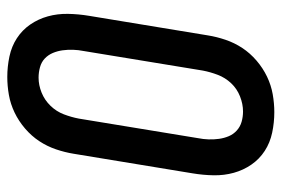

<svg xmlns="http://www.w3.org/2000/svg" viewBox="-146 -638 791 540"><g transform="rotate(-90 250.0 -367.5)"><path d="M205 8Q176 8 147.5 2Q119 -4 96 -19Q73 -34 57.5 -56.5Q42 -79 34.5 -106Q27 -133 27.5 -162.5Q28 -192 33 -222L88 -556Q92 -581 100.5 -606Q109 -631 123.5 -653Q138 -675 159 -693Q180 -711 204 -722.5Q228 -734 253.5 -738.5Q279 -743 304 -743Q333 -743 361.5 -737Q390 -731 413 -716Q436 -701 451.5 -678.5Q467 -656 474.5 -629Q482 -602 481.5 -572.5Q481 -543 476 -513L421 -179Q417 -154 408.5 -129Q400 -104 385.5 -82Q371 -60 350 -42Q329 -24 305 -12.5Q281 -1 255.5 3.5Q230 8 205 8ZM207 -80Q228 -80 249.5 -88.5Q271 -97 286.5 -113.5Q302 -130 310 -151Q318 -172 322 -193L377 -528Q380 -543 380.5 -558Q381 -573 379 -587.5Q377 -602 371.5 -615Q366 -628 356 -637.5Q346 -647 331.5 -651Q317 -655 302 -655Q281 -655 260 -646.5Q239 -638 223 -621.5Q207 -605 199 -584Q191 -563 187 -542L132 -207Q129 -192 128.5 -177Q128 -162 130 -147.5Q132 -133 137.5 -120Q143 -107 153.5 -97.5Q164 -88 178 -84Q192 -80 207 -80Z"/></g></svg>

Font: Iosevka SS04 Semibold
Style: Italic
Weight: 600
Italic angle: -9°
Monospace: yes
Designer: Belleve Invis
Foundry: Belleve Invis
Version: Version 19.0.0; ttfautohint (v1.8.4)